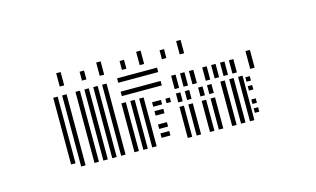

<svg xmlns="http://www.w3.org/2000/svg" viewBox="-38 -843 549 334"><g transform="rotate(-15 236.5 -676.0)"><path d="M68 -600H60V-680H68ZM84 -592H76V-680H84ZM108 -592H100V-680H108ZM124 -592H116V-680H124ZM140 -592H132V-680H140ZM156 -592H148V-680H156ZM180 -592H172V-680H180ZM196 -592H188V-680H196ZM212 -592H204V-680H212ZM240 -604H224V-612H240ZM240 -620H224V-628H240ZM240 -644H224V-652H240ZM240 -660H224V-668H240ZM256 -660H248V-668H256ZM276 -592H268V-648H276ZM292 -592H284V-648H292ZM316 -592H308V-648H316ZM332 -592H324V-648H332ZM276 -656H268V-672H276ZM292 -656H284V-672H292ZM316 -656H308V-672H316ZM332 -656H324V-672H332ZM356 -592H348V-672H356ZM372 -592H364V-672H372ZM388 -592H380V-672H388ZM400 -604H392V-612H400ZM400 -620H392V-628H400ZM400 -644H392V-652H400ZM400 -660H392V-668H400ZM68 -680H60V-720H68ZM84 -680H76V-720H84ZM108 -680H100V-720H108ZM124 -680H116V-720H124ZM140 -680H132V-720H140ZM156 -680H148V-720H156ZM248 -692H176V-700H248ZM248 -716H176V-724H248ZM276 -680H268V-704H276ZM292 -680H284V-704H292ZM308 -680H300V-704H308ZM332 -680H324V-704H332ZM348 -680H340V-704H348ZM364 -680H356V-704H364ZM380 -680H372V-704H380ZM412 -680H404V-712H412ZM84 -736H76V-760H84ZM124 -736H116V-752H124ZM156 -736H148V-760H156ZM196 -736H188V-752H196ZM228 -736H220V-760H228ZM268 -736H260V-752H268ZM300 -736H292V-760H300Z"/></g></svg>

Font: Rubik Lines
Style: Regular
Weight: 400
Designer: Hubert and Fischer, NaN
Foundry: Hubert and Fischer, NaN
Version: Version 2.201